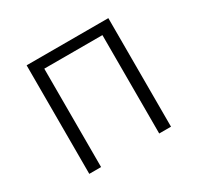

<svg xmlns="http://www.w3.org/2000/svg" viewBox="-120 -676 843 818"><g transform="rotate(-30 301.0 -267.0)"><path d="M100 0H158V-484H444V0H502V-534H100Z"/></g></svg>

Font: Noto Sans SC Light
Style: Regular
Weight: 300
Designer: Ryoko NISHIZUKA 西塚涼子 (kana, bopomofo & ideographs); Paul D. Hunt (Latin, Greek & Cyrillic); Sandoll Communications 산돌커뮤니
Foundry: Adobe
Version: Version 2.004;hotconv 1.0.118;makeotfexe 2.5.65603